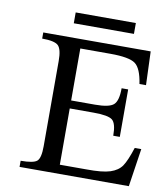

<svg xmlns="http://www.w3.org/2000/svg" viewBox="-86 -852 810 924"><g transform="rotate(10 319.0 -389.5)"><path d="M634 -186 606 0H72V-30Q134 -30 151.5 -45Q169 -60 169 -118V-535Q169 -592 151 -609.5Q133 -627 72 -627V-657H597L603 -493H571Q560 -568 530 -590Q500 -612 408 -612H261V-358H378Q447 -358 468.5 -377.5Q490 -397 490 -458H522V-226H490Q490 -286 469.5 -302.5Q449 -319 378 -319H261V-44H390Q469 -43 507 -55.5Q545 -68 563 -94.5Q581 -121 602 -186ZM503 -726H209V-779H503Z"/></g></svg>

Font: myMathFont
Style: Regular
Weight: 400
Designer: Ross Mills, John Hudson & Paul Hanslow, Tiro Typeworks Ltd; with prior portions MicroPress Inc., and Coen Hoffman. Math 
Foundry: Tiro Typeworks Ltd
Version: Version 2.13 b171